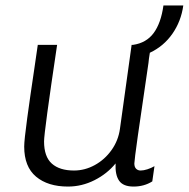

<svg xmlns="http://www.w3.org/2000/svg" viewBox="-20 -676 694 706"><path d="M531 -482Q527 -458 526 -445Q474 -95 474 -75Q474 -62 480.5 -55.5Q487 -49 497 -49Q508 -49 522 -53.5Q536 -58 548 -65L540 -9Q510 10 471 10Q433 10 418 -11.5Q403 -33 405 -75Q374 -37 327.5 -13.5Q281 10 230 10Q156 10 112.5 -26.5Q69 -63 69 -137Q69 -160 80 -241Q91 -322 106 -422Q122 -532 119 -511H190Q142 -190 142 -156Q142 -100 170.5 -74.5Q199 -49 252 -49Q292 -49 328.5 -69Q365 -89 390 -124Q415 -159 421 -202L464 -511H469Q518 -518 545 -554.5Q572 -591 581 -656H654Q646 -598 614 -552Q582 -506 531 -482Z"/></svg>

Font: Chivo Light Italic
Style: Regular
Weight: 300
Italic angle: -8.05°
Designer: Hector Gatti
Foundry: Omnibus-Type
Version: Version 1.007